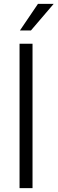

<svg xmlns="http://www.w3.org/2000/svg" viewBox="-20 -977 299 997"><path d="M148.9 0H81.5V-750H148.9ZM177.2 -957H258.8L140.6 -818.8H83.5Z"/></svg>

Font: Heebo Light
Style: Regular
Weight: 300
Designer: Oded Ezer
Foundry: Ezer Type House
Version: Version 3.100